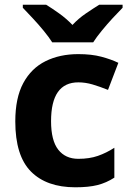

<svg xmlns="http://www.w3.org/2000/svg" viewBox="-20 -786 554 816"><path d="M300 10Q178 10 111.5 -57Q45 -124 45 -270Q45 -370 79 -433Q113 -496 173.5 -526Q234 -556 313 -556Q369 -556 410.5 -545Q452 -534 483 -519L439 -404Q404 -418 373.5 -427Q343 -436 313 -436Q197 -436 197 -271Q197 -189 227.5 -150Q258 -111 313 -111Q360 -111 396 -123.5Q432 -136 466 -158V-31Q432 -9 394.5 0.5Q357 10 300 10ZM202 -606Q188 -628 165.5 -655.5Q143 -683 119 -708.5Q95 -734 77 -753V-766H176Q202 -750 232 -728.5Q262 -707 288 -680Q313 -707 344.5 -728.5Q376 -750 402 -766H501V-753Q483 -735 459 -709Q435 -683 412.5 -655.5Q390 -628 376 -606Z"/></svg>

Font: Noto Sans
Style: Bold
Weight: 700
Designer: Monotype Design Team
Foundry: Monotype Imaging Inc.
Version: Version 2.000;GOOG;noto-source:20170915:90ef993387c0; ttfaut